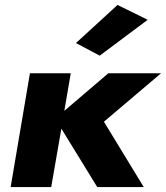

<svg xmlns="http://www.w3.org/2000/svg" viewBox="-20 -756 671 776"><path d="M577 -676 383 -531 287 -582 455 -736ZM101 -460H266L240 -308L418 -460H631L400 -264L561 0H373L228 -236L187 0H23Z"/></svg>

Font: Jost* Heavy
Style: Italic
Weight: 800
Italic angle: -10°
Version: Version 3.7